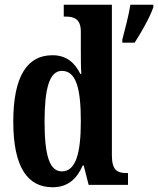

<svg xmlns="http://www.w3.org/2000/svg" viewBox="-20 -780 667 810"><path d="M202 10C266 10 304 -25 329 -82H333L354 0H520V-50H513C473 -50 452 -64 452 -125V-760H249V-710H256C291 -710 321 -702 321 -646V-578C321 -539 321 -499 323 -468H319C296 -514 262 -547 201 -547C96 -547 36 -460 36 -267C36 -75 96 10 202 10ZM496 -613V-600H548C576 -643 613 -708 627 -750V-760H530C523 -714 507 -655 496 -613ZM241 -57C188 -57 168 -127 168 -267C168 -405 188 -481 241 -481C302 -481 321 -405 321 -268C321 -134 300 -57 241 -57Z"/></svg>

Font: Noto Serif Georgian ExtraCondensed Bold
Style: Regular
Weight: 700
Width: 2
Designer: Monotype Design Team, Akaki Razmadze
Foundry: Google LLC
Version: Version 2.003